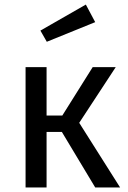

<svg xmlns="http://www.w3.org/2000/svg" viewBox="-20 -821 561 841"><path d="M506 0H397L251 -243H184V0H92V-527H184V-315H253L386 -527H487L327 -283ZM185 -638 157 -687 356 -801 397 -724Z"/></svg>

Font: Trujillo
Style: Regular
Weight: 400
Designer: Fira Sans original fonts by bBox Type GmbH, Carrois Corporate GbR, & Edenspiekermann AG / Changes by Cristiano Sobral
Foundry: Fira Sans original fonts by bBox Type GmbH, Carrois Corporate GbR, & Edenspiekermann AG / Changes by Cristiano Sobral
Version: Version 4.301;October 17, 2021;FontCreator 14.0.0.2814 64-bi